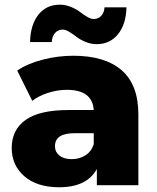

<svg xmlns="http://www.w3.org/2000/svg" viewBox="-20 -788 668 817"><path d="M392.1 0V-68.8Q349.6 8.8 231.9 8.8Q137.2 8.8 83.5 -38.1Q29.8 -85 29.8 -158.2Q29.8 -235.8 89.1 -277.8Q148.4 -319.8 271 -319.8H378.9Q373 -405.8 264.2 -405.8Q225.1 -405.8 185.1 -393.1Q145 -380.4 117.2 -358.9L53.2 -487.8Q98.6 -518.1 162.6 -534.4Q226.6 -550.8 292 -550.8Q426.8 -550.8 497.8 -489Q568.8 -427.2 568.8 -300.8V0ZM391.1 -600.1Q366.7 -600.1 343.5 -609.9Q320.3 -619.6 305.7 -631.1Q291 -642.6 274.9 -652.3Q258.8 -662.1 247.1 -662.1Q227.1 -662.1 214.4 -647.9Q201.7 -633.8 200.2 -608.9H107.9Q109.4 -682.1 143.1 -725.1Q176.8 -768.1 234.9 -768.1Q258.8 -768.1 282 -758.5Q305.2 -749 319.8 -737.5Q334.5 -726.1 350.6 -716.6Q366.7 -707 377.9 -707Q397.9 -707 410.6 -720.5Q423.3 -733.9 424.8 -756.8H518.1Q516.6 -685.5 482.4 -642.8Q448.2 -600.1 391.1 -600.1ZM378.9 -173.8V-221.2H296.9Q213.9 -221.2 213.9 -166Q213.9 -141.6 232.9 -126.2Q252 -110.8 285.2 -110.8Q317.9 -110.8 343 -126.7Q368.2 -142.6 378.9 -173.8Z"/></svg>

Font: Montserrat ExtraBold
Style: Regular
Weight: 800
Designer: Julieta Ulanovsky
Foundry: Julieta Ulanovsky
Version: Version 9.000